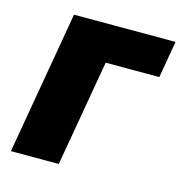

<svg xmlns="http://www.w3.org/2000/svg" viewBox="-84 -597 640 674"><g transform="rotate(15 236.5 -260.0)"><path d="M14 0H188L255 -386H450L473 -520H104Z"/></g></svg>

Font: Fixel Display ExtraBold
Style: Italic
Weight: 800
Italic angle: -10°
Designer: AlfaBravo + MacPaw
Foundry: Kyrylo Tkachov, Marchela Mozhyna, Serhii Makarenko, Maria Weinstein, Zakhar Kryvoshyya
Version: Version 1.210;Glyphs 3.2 (3217)